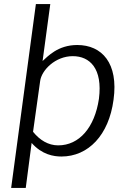

<svg xmlns="http://www.w3.org/2000/svg" viewBox="-20 -762 620 947"><path d="M107 165 136 -57C187 1 245 10 283 10C415 10 517 -95 540 -270C565 -450 483 -540 361 -540C265 -540 215 -483 190 -461L228 -742H157L35 165ZM267 -45C218 -45 176 -71 143 -112L178 -362C185 -416 253 -485 339 -485C423 -485 487 -424 468 -275C447 -133 371 -45 267 -45Z"/></svg>

Font: Cheyenne Sans Light
Style: Italic
Weight: 300
Italic angle: -8.13011°
Designer: The Public Sans project authors (U.S. Web Design System), Libre Franklin designed by Pablo Impallari and Rodrigo Fuenzal
Foundry: The Cheyenne Sans Project Authors
Version: Version 2.007